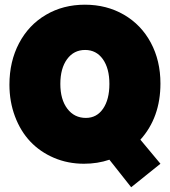

<svg xmlns="http://www.w3.org/2000/svg" viewBox="-20 -682 720 814"><path d="M335.9 12.2Q267.6 12.2 208.7 -12.9Q149.9 -38.1 108.4 -82Q66.9 -126 43.5 -188.5Q20 -251 20 -323.2Q20 -421.4 60.8 -498.8Q101.6 -576.2 174.6 -619.1Q247.6 -662.1 339.8 -662.1Q432.1 -662.1 505.4 -619.6Q578.6 -577.1 619.4 -501Q660.2 -424.8 660.2 -328.1Q660.2 -184.1 575.2 -89.8L660.2 12.2L536.1 111.8L443.8 -4.9Q393.6 12.2 335.9 12.2ZM344.2 -182.1Q390.1 -182.1 417 -221.2Q443.8 -260.3 443.8 -326.2Q443.8 -392.1 416 -431.2Q388.2 -470.2 340.8 -470.2Q293 -470.2 264.4 -431.2Q235.8 -392.1 235.8 -326.2Q235.8 -260.3 265.4 -221.2Q294.9 -182.1 344.2 -182.1Z"/></svg>

Font: Apfel Grotezk Satt
Style: Regular
Weight: 900
Designer: Luigi Gorlero
Foundry: © 2023, Luigi Gorlero & Collletttivo
Version: Version 2.000;Glyphs 3.2 (3217)